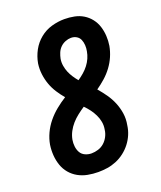

<svg xmlns="http://www.w3.org/2000/svg" viewBox="-139 -831 778 928"><g transform="rotate(-20 250.0 -367.5)"><path d="M206 8Q179 8 152.5 3Q126 -2 103.5 -14.5Q81 -27 64.5 -46.5Q48 -66 39.5 -90.5Q31 -115 29 -142Q27 -169 31 -196Q36 -225 49 -253Q62 -281 82 -305.5Q102 -330 126.5 -350Q151 -370 178 -387Q161 -407 146.5 -429.5Q132 -452 123 -477Q114 -502 110.5 -529.5Q107 -557 111 -585Q117 -619 133.5 -649.5Q150 -680 177 -702Q204 -724 237 -733.5Q270 -743 303 -743Q329 -743 354 -738Q379 -733 399.5 -720.5Q420 -708 435 -689Q450 -670 457.5 -646.5Q465 -623 466.5 -597.5Q468 -572 464 -547Q459 -520 448 -494.5Q437 -469 420 -446Q403 -423 381.5 -404Q360 -385 337 -369Q356 -347 372.5 -323.5Q389 -300 400 -273.5Q411 -247 415.5 -217.5Q420 -188 414 -157Q411 -133 401.5 -110.5Q392 -88 377 -68.5Q362 -49 342 -33.5Q322 -18 299 -8.5Q276 1 252.5 4.5Q229 8 206 8ZM267 -442Q283 -453 297.5 -465.5Q312 -478 323.5 -493Q335 -508 342.5 -525Q350 -542 353 -560Q356 -575 355 -590.5Q354 -606 348.5 -619Q343 -632 330.5 -639.5Q318 -647 302 -647Q288 -647 273 -641Q258 -635 247 -624Q236 -613 230 -598.5Q224 -584 221 -569Q218 -551 221 -533Q224 -515 230.5 -499.5Q237 -484 246.5 -469.5Q256 -455 267 -442ZM206 -88Q223 -88 240.5 -93.5Q258 -99 271.5 -111Q285 -123 293.5 -139.5Q302 -156 304 -173Q308 -194 304.5 -213.5Q301 -233 292.5 -250.5Q284 -268 272.5 -283.5Q261 -299 247 -313Q229 -301 211.5 -287.5Q194 -274 179.5 -257.5Q165 -241 155 -222Q145 -203 141 -182Q138 -165 140 -147.5Q142 -130 150 -116Q158 -102 173.5 -95Q189 -88 206 -88Z"/></g></svg>

Font: Iosevka Gothic
Style: Bold Italic
Weight: 700
Italic angle: -9°
Monospace: yes
Designer: Belleve Invis
Foundry: Belleve Invis
Version: Version 15.5.1; ttfautohint (v1.8.4)